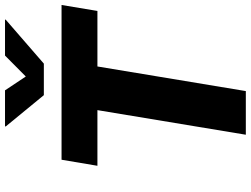

<svg xmlns="http://www.w3.org/2000/svg" viewBox="-136 -854 991 758"><g transform="rotate(-90 359.0 -475.5)"><path d="M83 -585.9 106.9 -727.5H717.8L694.3 -585.9H475.1L377.9 0H205.6L302.7 -585.9ZM380.9 -950.7 435.5 -868.7 518.1 -950.7H660.2L659.7 -947.8L486.3 -797.4H361.8L238.3 -947.8L238.8 -950.7Z"/></g></svg>

Font: Inter 16pt ExtraBold
Style: Italic
Weight: 800
Italic angle: -9.3988°
Version: Version 4.001;git-66647c0bb